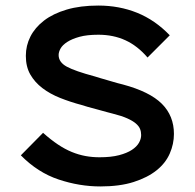

<svg xmlns="http://www.w3.org/2000/svg" viewBox="-20 -660 701 691"><path d="M606 -178Q606 -142 591 -107.5Q576 -73 543.5 -47Q511 -21 461 -5Q411 11 341 11Q266 11 191 -14Q116 -39 55 -101L135 -182Q163 -157 188.5 -140Q214 -123 238.5 -113Q263 -103 287.5 -98.5Q312 -94 338 -94Q380 -94 408.5 -101.5Q437 -109 454.5 -120.5Q472 -132 480 -146Q488 -160 488 -174Q488 -186 484 -196Q480 -206 469 -215.5Q458 -225 438 -234Q418 -243 386 -251Q381 -252 365 -256.5Q349 -261 330.5 -266Q312 -271 295.5 -275.5Q279 -280 274 -282Q233 -293 196.5 -307.5Q160 -322 132.5 -343Q105 -364 89 -392Q73 -420 73 -459Q73 -496 89.5 -528.5Q106 -561 138.5 -586Q171 -611 220 -625.5Q269 -640 334 -640Q409 -640 473.5 -614Q538 -588 591 -533L511 -453Q475 -495 431.5 -515Q388 -535 334 -535Q293 -535 266 -527.5Q239 -520 222 -509Q205 -498 198 -485.5Q191 -473 191 -462Q191 -436 220.5 -420Q250 -404 321 -385Q326 -383 340.5 -379Q355 -375 371.5 -370Q388 -365 402.5 -361Q417 -357 422 -356Q519 -330 562.5 -286.5Q606 -243 606 -178Z"/></svg>

Font: Sinkin Sans 500 Medium
Style: 500 Medium
Weight: 500
Designer: Keith Bates
Foundry: K-Type
Version: Sinkin Sans (version 1.0)  by Keith Bates   •   © 2014   www